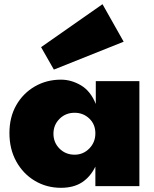

<svg xmlns="http://www.w3.org/2000/svg" viewBox="-20 -888 735 916"><path d="M271 8Q202 8 146 -25.5Q90 -59 57.5 -118Q25 -177 25 -253Q25 -329 57.5 -386Q90 -443 146 -475.5Q202 -508 271 -508Q320 -508 366 -481Q412 -454 437 -392V-501H645V0H435V-93Q411 -44 371 -18Q331 8 271 8ZM336 -150Q377 -150 406 -179.5Q435 -209 435 -252Q435 -295 406 -322.5Q377 -350 336 -350Q293 -350 264 -321Q235 -292 235 -250Q235 -208 264 -179Q293 -150 336 -150ZM237 -556 176 -663 469 -868 570 -689Z"/></svg>

Font: Paytone One
Style: Regular
Weight: 400
Designer: Vernon Adams
Foundry: Vernon Adams
Version: Version 1.002; ttfautohint (v1.8.4.7-5d5b);gftools[0.9.23]